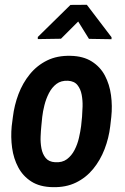

<svg xmlns="http://www.w3.org/2000/svg" viewBox="-20 -771 523 801"><path d="M28.8 -244.6 33.7 -282.7Q39.6 -332 57.1 -378.4Q74.7 -424.8 104.5 -461.4Q134.3 -498 176.5 -518.8Q218.8 -539.6 274.4 -538.1Q327.1 -537.1 362.8 -514.6Q398.4 -492.2 417.7 -455.6Q437 -418.9 443.1 -374Q449.2 -329.1 444.3 -283.2L439.9 -244.6Q434.1 -195.3 416.3 -148.9Q398.4 -102.5 368.7 -66.2Q338.9 -29.8 296.9 -9.3Q254.9 11.2 199.7 9.8Q146 8.8 110.8 -13.7Q75.7 -36.1 56.2 -72.8Q36.6 -109.4 30.5 -154.1Q24.4 -198.7 28.8 -244.6ZM156.2 -283.2 152.3 -243.7Q150.4 -225.6 149.4 -200.9Q148.4 -176.3 152.8 -152.3Q157.2 -128.4 170.4 -112.1Q183.6 -95.7 210 -94.2Q239.7 -92.3 259.3 -106.9Q278.8 -121.6 291 -145.3Q303.2 -168.9 309.3 -195.6Q315.4 -222.2 318.4 -245.1L322.3 -284.2Q323.7 -301.8 324.5 -326.7Q325.2 -351.6 320.8 -375.5Q316.4 -399.4 303.2 -416Q290 -432.6 263.7 -434.1Q234.9 -435.5 215.6 -420.9Q196.3 -406.2 184.1 -382.3Q171.9 -358.4 165.3 -332Q158.7 -305.7 156.2 -283.2ZM342.3 -751 445.3 -615.7V-607.4L351.1 -608.9L306.2 -681.2L234.4 -609.4L137.7 -607.9V-616.7L273.9 -750.5Z"/></svg>

Font: Roboto Condensed SemiBold
Style: Italic
Weight: 600
Italic angle: -12°
Designer: Christian Robertson
Foundry: Google
Version: Version 3.008; 2023